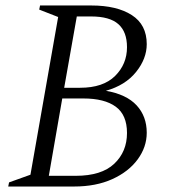

<svg xmlns="http://www.w3.org/2000/svg" viewBox="-20 -680 617 700"><path d="M10 0 13 -15 91 -43 192 -618 123 -645 126 -660H313Q406 -660 460.5 -625Q515 -590 515 -519Q515 -466 476 -417.5Q437 -369 366 -349Q441 -336 478 -296Q515 -256 515 -196Q515 -144 482 -99Q449 -54 389.5 -27Q330 0 250 0ZM312 -620H260L214 -360H272Q356 -360 399.5 -403Q443 -446 443 -508Q443 -564 411.5 -592Q380 -620 312 -620ZM284 -321H207L158 -39H256Q350 -39 396.5 -83Q443 -127 443 -195Q443 -261 402 -291Q361 -321 284 -321Z"/></svg>

Font: Spectral Light
Style: Italic
Weight: 300
Italic angle: -10°
Designer: Jean-Baptiste Levee
Foundry: Production Type
Version: Version 2.001